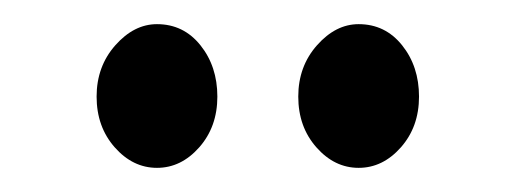

<svg xmlns="http://www.w3.org/2000/svg" viewBox="-20 -750 427 159"><path d="M277 -611Q257 -611 242 -628Q227 -645 227 -670Q227 -695 242.5 -712.5Q258 -730 277 -730Q299 -730 313 -712.5Q327 -695 327 -670Q327 -645 312 -628Q297 -611 277 -611ZM110 -611Q90 -611 75 -628Q60 -645 60 -670Q60 -695 75.5 -712.5Q91 -730 110 -730Q132 -730 146 -712.5Q160 -695 160 -670Q160 -645 145 -628Q130 -611 110 -611Z"/></svg>

Font: Lora
Style: Regular
Weight: 400
Designer: Olga Karpushina, Alexei Vanyashin (Cyrillic)
Foundry: Cyreal
Version: Version 3.005; ttfautohint (v1.8.4.7-5d5b)